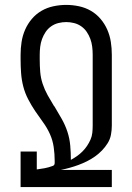

<svg xmlns="http://www.w3.org/2000/svg" viewBox="-20 -763 540 783"><path d="M64 0V-145H130V-72Q146 -74 162 -77Q178 -80 194 -86Q198 -87 200.5 -90Q203 -93 203 -98V-107Q203 -135 199 -163Q195 -191 183.5 -216.5Q172 -242 155.5 -264.5Q139 -287 123.5 -310Q108 -333 95 -358Q82 -383 75 -410Q68 -437 66 -465Q64 -493 64 -521V-540Q64 -566 68 -592Q72 -618 82.5 -642Q93 -666 110 -686Q127 -706 149.5 -719Q172 -732 198 -737.5Q224 -743 250 -743Q276 -743 302 -737.5Q328 -732 350.5 -719Q373 -706 390 -686Q407 -666 417.5 -642Q428 -618 432 -592Q436 -566 436 -540V-251Q436 -232 432.5 -213.5Q429 -195 419 -179Q409 -163 396 -149.5Q383 -136 367.5 -125Q352 -114 335 -105.5Q318 -97 300.5 -90.5Q283 -84 265 -79Q247 -74 228 -70H436V0ZM269 -111Q282 -118 294 -126.5Q306 -135 316.5 -145.5Q327 -156 335 -168Q343 -180 349 -193.5Q355 -207 356.5 -221.5Q358 -236 358 -251V-540Q358 -556 356 -572.5Q354 -589 348.5 -604Q343 -619 334 -632.5Q325 -646 311.5 -655.5Q298 -665 282 -669Q266 -673 250 -673Q234 -673 218 -669Q202 -665 188.5 -655.5Q175 -646 166 -632.5Q157 -619 151.5 -604Q146 -589 144 -572.5Q142 -556 142 -540V-520Q142 -495 144 -470Q146 -445 154 -421Q162 -397 174.5 -374.5Q187 -352 200 -331L202 -329Q217 -304 231.5 -278.5Q246 -253 255 -225.5Q264 -198 266.5 -169Q269 -140 269 -111Z"/></svg>

Font: Iosevka Fixed
Style: Regular
Weight: 400
Monospace: yes
Designer: Belleve Invis
Foundry: Belleve Invis
Version: Version 33.2.4